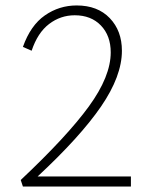

<svg xmlns="http://www.w3.org/2000/svg" viewBox="-20 -684 535 704"><path d="M460 -37V0H64L56 -24Q226 -184 306 -294Q386 -404 386 -492Q386 -553 350 -590.5Q314 -628 254 -628Q202 -628 160 -596Q118 -564 96 -498L64 -512Q92 -591 144.5 -627.5Q197 -664 261 -664Q338 -664 382.5 -617.5Q427 -571 427 -498Q427 -405 350.5 -293.5Q274 -182 118 -37Z"/></svg>

Font: Ysabeau Infant Light
Style: Regular
Weight: 300
Designer: Christian Thalmann (Catharsis Fonts)
Version: Version 0.003